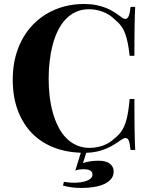

<svg xmlns="http://www.w3.org/2000/svg" viewBox="-20 -742 746 950"><path d="M645 -252Q645 -204.1 645.3 -166.5Q645.5 -128.9 646 -98.4Q646.5 -67.9 647.2 -43.9Q647.9 -20 648.9 0H626Q623 -30.8 617.7 -44.9Q612.3 -59.1 601.6 -59.1Q593.3 -59.1 580.6 -50.8Q563 -38.1 544.9 -26.9Q526.9 -15.6 506.1 -6.8Q485.4 2 460.9 7.6Q436.5 13.2 406.7 14.2L390.6 64.9Q424.8 53.2 467.8 53.2Q504.4 53.2 523.4 67.9Q542.5 82.5 542.5 106.4Q542.5 127.9 529.8 143.3Q517.1 158.7 495.4 168.7Q473.6 178.7 444.8 183.3Q416 188 384.3 188Q355 188 331.3 184.6Q307.6 181.2 291.5 175.8L296.4 157.7Q303.7 158.7 317.4 160.4Q331.1 162.1 346.7 162.1Q362.3 162.1 378.4 159.9Q394.5 157.7 407.7 153.1Q420.9 148.4 429.2 140.6Q437.5 132.8 437.5 121.1Q437.5 107.4 425.5 101.3Q413.6 95.2 392.1 95.2Q383.8 95.2 372.6 96.7Q361.3 98.1 352.5 102.1L379.9 13.7Q303.7 11.2 241.5 -14.2Q179.2 -39.6 135.3 -85.9Q91.3 -132.3 67.1 -198.5Q43 -264.6 43 -348.1Q43 -432.1 69.1 -501Q95.2 -569.8 142.1 -618.9Q189 -668 253.9 -695.1Q318.8 -722.2 397 -722.2Q429.7 -722.2 456.5 -716.8Q483.4 -711.4 505.4 -702.4Q527.3 -693.4 545.7 -681.6Q564 -669.9 580.6 -657.2Q591.3 -648.4 600.1 -648.4Q610.8 -648.4 616.9 -662.8Q623 -677.2 626 -708H648.9Q647.9 -689 647.2 -665.8Q646.5 -642.6 646 -613.5Q645.5 -584.5 645.3 -548.1Q645 -511.7 645 -465.8H621.6Q617.7 -500 612.5 -526.9Q607.4 -553.7 599.4 -575.4Q591.3 -597.2 578.6 -614.3Q565.9 -631.3 546.4 -647Q521.5 -671.4 488.5 -683.8Q455.6 -696.3 419.9 -696.3Q384.3 -696.3 355.5 -683.1Q326.7 -669.9 304.4 -646.2Q282.2 -622.6 266.4 -590.3Q250.5 -558.1 240.5 -519.8Q230.5 -481.4 225.6 -438.7Q220.7 -396 220.7 -352.1Q220.7 -307.1 225.8 -264.4Q231 -221.7 241.7 -183.8Q252.4 -146 268.8 -114Q285.2 -82 307.6 -59.1Q330.1 -36.1 359.1 -23.2Q388.2 -10.3 423.8 -10.3Q457 -10.3 490.5 -22.2Q523.9 -34.2 548.3 -58.6Q567.9 -73.7 580.3 -92Q592.8 -110.4 600.8 -133.8Q608.9 -157.2 613.5 -186.3Q618.2 -215.3 621.6 -252Z"/></svg>

Font: SVN-Playfair Display
Style: Bold
Weight: 700
Designer: Claus Eggers Sørensen
Foundry: Claus Eggers Sørensen
Version: Version 1.004;PS 001.004;hotconv 1.0.70;makeotf.lib2.5.58329